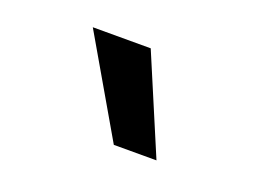

<svg xmlns="http://www.w3.org/2000/svg" viewBox="-55 -913 695 508"><g transform="rotate(20 293.0 -658.5)"><path d="M293 -521.5 134.3 -794.9H297.4L413.1 -521.5Z"/></g></svg>

Font: Cascadia Mono
Style: Regular
Weight: 400
Monospace: yes
Designer: Aaron Bell
Foundry: Saja Typeworks
Version: Version 2404.023